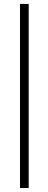

<svg xmlns="http://www.w3.org/2000/svg" viewBox="-20 -718 245 970"><path d="M125 231.9H81.1V-698.2H125Z"/></svg>

Font: Linux Libertine Capitals
Style: Small Caps
Weight: 400
Designer: Philipp H. Poll
Foundry: Philipp H. Poll
Version: Version 5.1.3